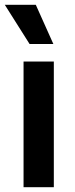

<svg xmlns="http://www.w3.org/2000/svg" viewBox="-28 -779 313 799"><path d="M70 0V-523H196V0ZM95 -596 -8 -759H121L194 -596Z"/></svg>

Font: Bricolage Grotesque 18pt SemiBold
Style: Regular
Weight: 600
Version: Version 1.001;gftools[0.9.33.dev8+g029e19f]